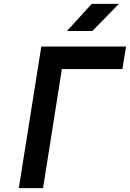

<svg xmlns="http://www.w3.org/2000/svg" viewBox="-20 -970 670 990"><path d="M325 -810H456L593 -950H453ZM77 0H202L299 -614H611L630 -730H193Z"/></svg>

Font: JetBrains Mono
Style: Bold Italic
Weight: 558
Italic angle: -9°
Monospace: yes
Designer: Philipp Nurullin, Konstantin Bulenkov
Foundry: JetBrains
Version: Version 2.305